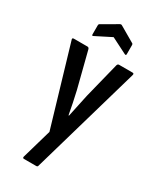

<svg xmlns="http://www.w3.org/2000/svg" viewBox="-216 -748 835 1004"><g transform="rotate(30 201.5 -246.5)"><path d="M113 185Q108 185 106.5 181.5Q105 178 107 173L158 -4L18 -478Q13 -490 25 -490H107Q115 -490 118 -481L173 -265Q181 -232 188 -196.5Q195 -161 201 -129H204Q211 -161 218.5 -197Q226 -233 233 -265L287 -481Q290 -490 298 -490H379Q390 -490 386 -478L197 177Q196 185 187 185ZM108 -554Q98 -548 98 -558V-612Q98 -621 104 -623L195 -676Q202 -680 208 -676L299 -623Q305 -621 305 -612V-558Q305 -548 294 -554L201 -601Z"/></g></svg>

Font: Sofia Sans Condensed SemiBold
Style: Regular
Weight: 600
Designer: Botio Nikoltchev, Ani Petrova
Foundry: lettersoup
Version: Version 4.101